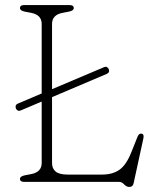

<svg xmlns="http://www.w3.org/2000/svg" viewBox="-20 -720 624 760"><path d="M43 -290.5Q38 -304.5 51 -310L145 -350V-625Q145 -661 104 -669L78 -674Q59 -678 59 -688Q59 -700 76 -700H255Q272 -700 272 -688Q272 -678 253 -674L227 -669Q186 -661 186 -625V-367L391.5 -454Q404 -459.5 410.5 -446.5Q415.5 -433 402.5 -427.5L186 -335.5V-75Q186 -52.5 200.5 -40.8Q215 -29 247.5 -29H384.5Q425.5 -29 452.5 -47.8Q479.5 -66.5 499.5 -116.5L524.5 -179Q530 -192.5 540 -191Q551.5 -189.5 547.5 -172L509 5Q506 20 492 20Q481 20 471.5 10Q462 0 452 0H76Q59 0 59 -12Q59 -22 78 -26L104 -31Q145 -39 145 -75V-318L62.5 -283Q49.5 -277.5 43 -290.5Z"/></svg>

Font: Fraunces 9pt SuperSoft Thin
Style: Regular
Weight: 100
Version: Version 1.000;[b76b70a41]